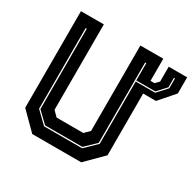

<svg xmlns="http://www.w3.org/2000/svg" viewBox="-153 -864 1040 1028"><g transform="rotate(30 367.0 -350.0)"><path d="M620.5 -677.5H734.5V-578L653 -484.5H574V-103L471 0H168L65 -103V-700H206.5V-172L237 -141.5H402L432.5 -172V-700H574V-563H598L620.5 -585.5ZM202 -67.5H437.5L507 -135V-520.5H627.5L681 -579V-640H674.5V-581.5L624.5 -527H507V-634H500V-137L435 -74.5H204.5L139 -137.5V-634H132V-135.5Z"/></g></svg>

Font: Tourney Expanded ExtraBold
Style: Regular
Weight: 800
Width: 7
Designer: Tyler Finck
Foundry: Etcetera Type Co
Version: Version 1.010; ttfautohint (v1.8.3)